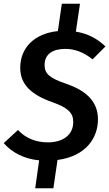

<svg xmlns="http://www.w3.org/2000/svg" viewBox="-29 -847 583 1025"><path d="M324 -400C235 -430 209 -454 209 -500C209 -560 255 -586 320 -586C365 -586 415 -571 465 -530L534 -599C491 -640 440 -668 376 -678L398 -827H301L280 -681C153 -668 79 -591 79 -485C79 -399 134 -342 252 -301C335 -271 362 -244 362 -196C362 -122 301 -87 227 -87C161 -87 107 -110 67 -153L-9 -83C33 -35 96 1 180 9L159 158H256L278 7C431 -13 494 -112 494 -210C494 -311 423 -366 324 -400Z"/></svg>

Font: Fira Sans Medium
Style: Italic
Weight: 500
Italic angle: -8°
Designer: bBox Type GmbH & Carrois Corporate GbR & Edenspiekermann AG
Foundry: bBox Type GmbH & Carrois Corporate GbR & Edenspiekermann AG
Version: Version 4.301;PS 004.301;hotconv 1.0.88;makeotf.lib2.5.64775